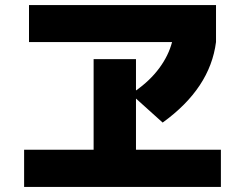

<svg xmlns="http://www.w3.org/2000/svg" viewBox="-20 -737 978 766"><path d="M76.2 -139.6H353.5V-501H522.5V-376Q578.6 -415.5 615.5 -465.3Q652.3 -515.1 666.5 -569.3H95.7V-716.8H841.8V-569.3Q818.4 -384.8 628.9 -248L522.5 -343.8V-139.6H861.3V8.8H76.2Z"/></svg>

Font: Pretendard JP Black
Style: Regular
Weight: 900
Designer: Base glyphs from Inter by Rasmus Andersson; Hangeul glyphs from Noto Sans CJK(Source Han Sans) by Jang Soo-young and Kan
Foundry: Kil Hyung-jin
Version: Version 1.309